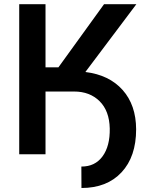

<svg xmlns="http://www.w3.org/2000/svg" viewBox="-20 -748 730 931"><path d="M73.2 0V-727.5H200.7V-421.4H263.2L484.4 -727.5H641.1L394 -398.9Q509.3 -384.8 574.5 -311.8Q639.6 -238.8 640.1 -121.1Q640.1 11.7 569.3 87.6Q498.5 163.6 375 163.6L374.5 59.6Q440.4 60.1 477.1 10.3Q513.7 -39.6 512.2 -125Q510.3 -210.4 462.9 -257.3Q415.5 -304.2 339.4 -304.2H200.7V0Z"/></svg>

Font: Inter-SemiBold
Style: Regular
Weight: 600
Designer: Rasmus Andersson
Foundry: rsms
Version: Version 4.000;git-a52131595